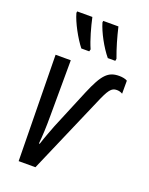

<svg xmlns="http://www.w3.org/2000/svg" viewBox="-144 -839 708 914"><g transform="rotate(20 210.0 -382.5)"><path d="M298 -606H336L338 -617C320 -665 306 -714 294 -765H217L216 -757C229 -712 264 -647 298 -606ZM164 -606H204L207 -617C189 -657 172 -719 162 -765H85L84 -757C96 -713 133 -645 164 -606ZM67 0H152L320 -388C351 -461 363 -478 391 -478C402 -478 412 -475 420 -470V-536C411 -542 394 -545 379 -545C323 -545 297 -518 254 -416L170 -214C160 -187 145 -150 133 -112H129C133 -155 135 -193 135 -254L136 -536H59Z"/></g></svg>

Font: Noto Sans ExtraCondensed
Style: Italic
Weight: 400
Width: 2
Italic angle: -12°
Designer: Monotype Design Team
Foundry: Monotype Imaging Inc.
Version: Version 2.013